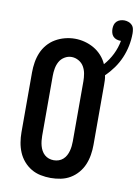

<svg xmlns="http://www.w3.org/2000/svg" viewBox="-97 -952 741 1024"><g transform="rotate(10 273.5 -440.0)"><path d="M250 8Q223 8 195.5 2.5Q168 -3 144.5 -17Q121 -31 103 -52Q85 -73 74.5 -98Q64 -123 59.5 -150.5Q55 -178 55 -205V-530Q55 -557 59.5 -584.5Q64 -612 74.5 -637Q85 -662 103 -683Q121 -704 145 -718Q169 -732 196 -739Q223 -746 250 -746Q277 -746 303.5 -739Q330 -732 353.5 -718.5Q377 -705 395.5 -684.5Q414 -664 425 -639Q451 -668 468.5 -703.5Q486 -739 493 -778Q492 -778 491.5 -777.5Q491 -777 491 -777Q480 -777 469 -780.5Q458 -784 450.5 -792Q443 -800 440 -811Q437 -822 437 -833Q437 -844 440 -854.5Q443 -865 451 -873Q459 -881 470 -884.5Q481 -888 492 -888Q503 -888 514.5 -884Q526 -880 534 -871.5Q542 -863 544.5 -851Q547 -839 547 -827Q547 -793 540 -759Q533 -725 519.5 -693.5Q506 -662 486 -634Q466 -606 441 -582Q444 -569 444.5 -556Q445 -543 445 -530V-205Q445 -178 440.5 -150.5Q436 -123 425.5 -98Q415 -73 397 -52Q379 -31 355.5 -17Q332 -3 304.5 2.5Q277 8 250 8ZM250 -88Q264 -88 277 -92.5Q290 -97 300 -106Q310 -115 316.5 -127Q323 -139 326.5 -152Q330 -165 331.5 -178.5Q333 -192 333 -205V-530Q333 -550 329.5 -570.5Q326 -591 316 -608.5Q306 -626 287.5 -636.5Q269 -647 249 -647Q229 -647 211 -636Q193 -625 183.5 -607.5Q174 -590 170.5 -570Q167 -550 167 -530V-205Q167 -192 168.5 -178.5Q170 -165 173.5 -152Q177 -139 183.5 -127Q190 -115 200 -106Q210 -97 223 -92.5Q236 -88 250 -88Z"/></g></svg>

Font: Iosevka Gothic
Style: Bold
Weight: 700
Monospace: yes
Designer: Belleve Invis
Foundry: Belleve Invis
Version: Version 15.5.1; ttfautohint (v1.8.4)